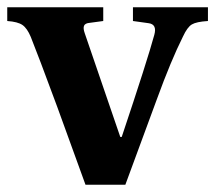

<svg xmlns="http://www.w3.org/2000/svg" viewBox="-28 -510 594 530"><path d="M-8 -452V-490H257V-452L220 -447Q207 -446 204 -439Q201 -432 206 -418L304 -132H308Q379 -344 398 -414Q406 -443 382 -446L339 -452V-490H546V-452Q514 -450 501.5 -442.5Q489 -435 477 -409Q444 -343 405 -236L318 0H208L130 -215Q76 -361 57 -408Q47 -432 34 -441Q21 -450 -8 -452Z"/></svg>

Font: Heuristica
Style: Bold
Weight: 700
Version: Version 1.0.2